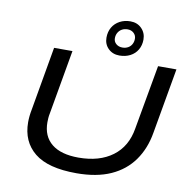

<svg xmlns="http://www.w3.org/2000/svg" viewBox="-97 -1013 1118 1122"><g transform="rotate(10 462.0 -452.5)"><path d="M429 12Q260 12 180 -53Q100 -118 100 -233Q100 -251 102 -270Q104 -289 108 -309L174 -687H283L216 -305Q213 -291 212 -277.5Q211 -264 211 -252Q211 -169 266 -124.5Q321 -80 425 -80Q549 -80 627 -138Q705 -196 723 -305L791 -687H900L832 -300Q816 -204 766 -133.5Q716 -63 632.5 -25.5Q549 12 429 12ZM557 -709Q517 -709 491 -734.5Q465 -760 465 -799Q465 -834 480.5 -860.5Q496 -887 524 -902Q552 -917 587 -917Q628 -917 654 -890.5Q680 -864 680 -825Q680 -791 664.5 -764.5Q649 -738 621 -723.5Q593 -709 557 -709ZM566 -758Q585 -758 599.5 -766Q614 -774 622 -788.5Q630 -803 630 -821Q630 -841 615.5 -854.5Q601 -868 579 -868Q560 -868 545.5 -860Q531 -852 522.5 -837.5Q514 -823 514 -804Q514 -784 529 -771Q544 -758 566 -758Z"/></g></svg>

Font: Archivo Expanded
Style: Italic
Weight: 400
Width: 7
Italic angle: -10°
Designer: Hector Gatti
Foundry: Omnibus-Type
Version: Version 2.001